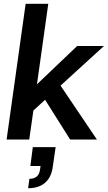

<svg xmlns="http://www.w3.org/2000/svg" viewBox="-20 -740 571 1018"><path d="M15 0 116 -720H236L176 -293L389 -496H531L301 -286L494 0H352L219 -211L157 -154L135 0ZM129 258 136 208Q185 208 192 161L195 140H141L154 40H275L260 143Q253 199 219.5 228.5Q186 258 129 258Z"/></svg>

Font: Host Grotesk SemiBold
Style: Italic
Weight: 600
Italic angle: -8°
Designer: Doğukan Karapınar based on Poppins by Indian Type Foundry, Jonny Pinhorn
Foundry: Element Type
Version: Version 1.001; ttfautohint (v1.8.4.7-5d5b)